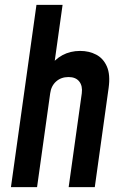

<svg xmlns="http://www.w3.org/2000/svg" viewBox="-20 -770 507 790"><path d="M25 0 130 -750H237.5L198 -468L182.5 -492.5Q204 -525 236.5 -542.8Q269 -560.5 310 -560.5Q346.5 -560.5 375.8 -545.2Q405 -530 419.8 -496.5Q434.5 -463 427 -408.5L370 0H262.5L316.5 -386Q320.5 -416.5 306 -434.8Q291.5 -453 262 -453Q231.5 -453 211 -434.8Q190.5 -416.5 186.5 -386L132.5 0Z"/></svg>

Font: Mohave SemiBold
Style: Italic
Weight: 600
Italic angle: -8°
Designer: Gumpita Rahayu
Foundry: Tokotype
Version: Version 2.003